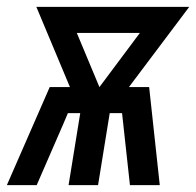

<svg xmlns="http://www.w3.org/2000/svg" viewBox="-49 -540 572 560"><path d="M-29 0 96 -286H155L57 -520H503L327 -286H386L417 0H330L307 -210H271L237 0H151L185 -210H149L135 -177L58 0ZM241 -286 359 -444H175Z"/></svg>

Font: Iosevka SS18 Medium
Style: Italic
Weight: 500
Italic angle: -9°
Monospace: yes
Designer: Belleve Invis
Foundry: Belleve Invis
Version: Version 25.1.1; ttfautohint (v1.8.4)